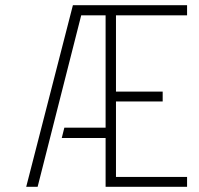

<svg xmlns="http://www.w3.org/2000/svg" viewBox="-20 -720 767 740"><path d="M81 0 261 -700H701V-661H427V-367H607V-329H427V-38H701V0H387V-188H218L228 -228H387V-661H293L125 0Z"/></svg>

Font: Stick No Bills ExtraLight
Style: Regular
Weight: 200
Designer: Kosala Senevirathne, Siva Puranthara, Lasantha Premarathna, Tharique Azeez
Foundry: mooniak
Version: Version 2.000